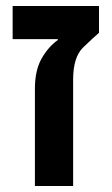

<svg xmlns="http://www.w3.org/2000/svg" viewBox="-20 -618 371 638"><path d="M96 0H223V-353Q223 -428 256 -460Q289 -492 309 -509V-598H22V-488H172V-485Q140 -462 118 -423Q96 -384 96 -323Z"/></svg>

Font: Noto Sans Hebrew Semi
Style: Regular
Weight: 600
Designer: Monotype Design Team
Foundry: Monotype Imaging Inc.
Version: Version 1.902